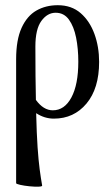

<svg xmlns="http://www.w3.org/2000/svg" viewBox="-20 -445 428 738"><path d="M142 268Q143 272 128 272.5Q113 273 93 271Q73 269 57.5 265.5Q42 262 42 259V-217Q42 -292 63 -338Q84 -384 120 -404.5Q156 -425 202 -425Q255 -425 290 -394.5Q325 -364 343 -314.5Q361 -265 361 -207Q361 -105 312.5 -47Q264 11 187 11Q151 11 119 -10Q121 71 124.5 121.5Q128 172 132.5 206Q137 240 142 268ZM116 -266Q116 -205 116.5 -154.5Q117 -104 118 -61Q147 -21 183 -21Q228 -21 254.5 -70.5Q281 -120 281 -208Q281 -258 272.5 -300.5Q264 -343 245 -369.5Q226 -396 194 -396Q162 -396 139 -364.5Q116 -333 116 -266Z"/></svg>

Font: Junicode Two Beta Condensed
Style: Regular
Weight: 400
Width: 3
Designer: Peter S. Baker
Foundry: Briery Creek Software
Version: Version 1.053; ttfautohint (v1.8.4)